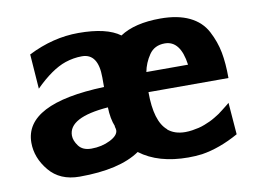

<svg xmlns="http://www.w3.org/2000/svg" viewBox="-60 -576 915 676"><g transform="rotate(-10 397.0 -238.5)"><path d="M27 -136Q27 -275 313 -285V-319Q313 -405 255 -405Q225 -405 195 -395Q145 -378 86 -319L77 -443Q166 -488 257 -488Q358 -488 405 -453Q458 -488 550 -488Q612 -488 653.5 -468Q695 -448 715 -410Q735 -372 742.5 -332.5Q750 -293 750 -240H464Q464 -135 506 -100H505Q529 -79 568 -79Q580 -79 593 -81Q606 -83 616.5 -85.5Q627 -88 638.5 -92.5Q650 -97 658.5 -101Q667 -105 677 -111Q687 -117 693 -121Q699 -125 707 -131.5Q715 -138 718.5 -140.5Q722 -143 728 -148L735 -154L744 -40Q676 -2 612 8Q588 11 563 11Q456 11 390 -39Q317 11 174 11Q104 11 65.5 -35.5Q27 -82 27 -136ZM172 -136Q172 -118 186.5 -98.5Q201 -79 232 -79Q269 -79 299 -94Q329 -109 329 -128Q329 -132 326 -142H327Q315 -171 314 -212Q172 -201 172 -136ZM469 -311H618Q606 -399 550 -399Q513 -399 494 -371Q475 -343 469 -311Z"/></g></svg>

Font: Coval
Style: Black
Weight: 1000
Foundry: Context Ltd
Version: Version 001.000